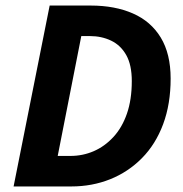

<svg xmlns="http://www.w3.org/2000/svg" viewBox="-20 -672 661 692"><path d="M29 0 159 -652H307Q394 -652 459 -623.5Q524 -595 559.5 -536.5Q595 -478 595 -389Q595 -297 568 -224.5Q541 -152 491.5 -102Q442 -52 377 -26Q312 0 237 0ZM188 -110H234Q278 -110 317.5 -127Q357 -144 388.5 -178Q420 -212 437.5 -262.5Q455 -313 455 -380Q455 -438 435 -473.5Q415 -509 380.5 -525.5Q346 -542 304 -542H273Z"/></svg>

Font: Source Sans 3
Style: Bold Italic
Weight: 700
Italic angle: -11°
Designer: Paul D. Hunt
Foundry: Adobe
Version: Version 3.052;hotconv 1.1.0;makeotfexe 2.6.0